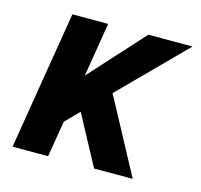

<svg xmlns="http://www.w3.org/2000/svg" viewBox="-83 -620 743 710"><g transform="rotate(15 288.0 -265.0)"><path d="M23 0H159L182 -138L233 -190L335 0H483L329 -287L570 -530H401L213 -323L247 -530H110Z"/></g></svg>

Font: Iosevka Sparkle Extrabold
Style: Italic
Weight: 800
Italic angle: -9°
Designer: Belleve Invis
Foundry: Belleve Invis
Version: Version 4.5.0; ttfautohint (v1.8.3)